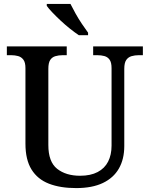

<svg xmlns="http://www.w3.org/2000/svg" viewBox="-20 -951 765 981"><path d="M369 10Q288 10 230 -12.5Q172 -35 141 -85Q110 -135 110 -217V-603Q110 -632 99.5 -646Q89 -660 72.5 -664.5Q56 -669 37 -669H15V-714H321V-669H300Q280 -669 263 -664Q246 -659 236.5 -644.5Q227 -630 227 -599V-210Q227 -124 272 -88.5Q317 -53 389 -53Q443 -53 479 -72Q515 -91 532.5 -125.5Q550 -160 550 -207V-603Q550 -632 540 -646Q530 -660 513.5 -664.5Q497 -669 477 -669H456V-714H710V-669H689Q669 -669 652 -664Q635 -659 625 -644.5Q615 -630 615 -599V-205Q615 -138 587.5 -90Q560 -42 505.5 -16Q451 10 369 10ZM383 -771Q362 -785 337.5 -804.5Q313 -824 289.5 -846Q266 -868 247 -888Q228 -908 219 -921V-931H340Q351 -909 366 -882Q381 -855 398.5 -829Q416 -803 430 -784V-771Z"/></svg>

Font: Noto Serif Armenian Medium
Style: Regular
Weight: 500
Version: Version 2.007